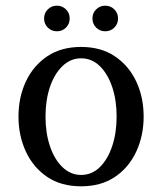

<svg xmlns="http://www.w3.org/2000/svg" viewBox="-20 -645 570 675"><path d="M265 10Q195 10 146 -23Q97 -56 71 -112Q45 -168 45 -235Q45 -303 71 -358.5Q97 -414 146 -447Q195 -480 265 -480Q335 -480 384 -447Q433 -414 459 -358.5Q485 -303 485 -235Q485 -168 459 -112Q433 -56 384 -23Q335 10 265 10ZM265 -30Q303 -30 331 -57.5Q359 -85 374.5 -131.5Q390 -178 390 -235Q390 -293 374.5 -339Q359 -385 331 -412.5Q303 -440 265 -440Q228 -440 199.5 -412.5Q171 -385 155.5 -339Q140 -293 140 -235Q140 -178 155.5 -131.5Q171 -85 199.5 -57.5Q228 -30 265 -30ZM350 -535Q331 -535 318 -548Q305 -561 305 -580Q305 -599 318 -612Q331 -625 350 -625Q369 -625 382 -612Q395 -599 395 -580Q395 -561 382 -548Q369 -535 350 -535ZM180 -535Q161 -535 148 -548Q135 -561 135 -580Q135 -599 148 -612Q161 -625 180 -625Q199 -625 212 -612Q225 -599 225 -580Q225 -561 212 -548Q199 -535 180 -535Z"/></svg>

Font: El Messiri
Style: Regular
Weight: 400
Designer: Mohamed Gaber
Foundry: Kief Type Foundry
Version: Version 2.020